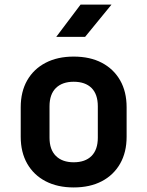

<svg xmlns="http://www.w3.org/2000/svg" viewBox="-20 -805 640 834"><path d="M300 9.2Q229.9 9.2 178.2 -17.7Q126.5 -44.6 98.2 -94.1Q70 -143.6 70 -210.8V-339.2Q70 -406.8 98.2 -456.1Q126.5 -505.4 178.2 -532.3Q229.9 -559.2 300 -559.2Q371.1 -559.2 422.3 -532.3Q473.5 -505.4 501.8 -456.1Q530 -406.8 530 -339.2V-210.8Q530 -143.6 501.8 -94.1Q473.5 -44.6 422.1 -17.7Q370.7 9.2 300 9.2ZM300 -100.1Q350.2 -100.1 377.6 -127.5Q404.9 -155 404.9 -206.7V-343.3Q404.9 -395.6 377.6 -422.8Q350.2 -449.9 300 -449.9Q250.8 -449.9 222.9 -422.8Q195.1 -395.6 195.1 -343.3V-206.7Q195.1 -155 222.9 -127.5Q250.8 -100.1 300 -100.1ZM224.4 -645 329.9 -785H464.3L349.8 -645Z"/></svg>

Font: Atlassian Mono
Style: Regular
Weight: 400
Monospace: yes
Designer: Philipp Nurullin, Konstantin Bulenkov
Foundry: Modifications by Atlassian Pty Ltd, manufactured by JetBrains
Version: Version 2.304